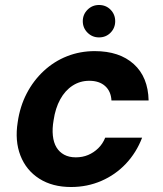

<svg xmlns="http://www.w3.org/2000/svg" viewBox="-20 -738 655 770"><path d="M265 12Q190 12 137.5 -21.5Q85 -55 62 -114Q39 -173 51 -248Q60 -311 87 -363Q114 -415 155.5 -453.5Q197 -492 249 -512.5Q301 -533 360 -533Q459 -533 516.5 -481Q574 -429 576 -335H427Q425 -372 401.5 -393Q378 -414 338 -414Q301 -414 271 -394.5Q241 -375 221.5 -339.5Q202 -304 195 -256Q189 -222 192 -194Q195 -166 206.5 -147Q218 -128 237.5 -117.5Q257 -107 284 -107Q311 -107 333.5 -116.5Q356 -126 374 -143.5Q392 -161 402 -186H550Q527 -126 485 -81.5Q443 -37 386.5 -12.5Q330 12 265 12ZM377 -588Q350 -588 331 -607Q312 -626 312 -653Q312 -680 331 -699Q350 -718 377 -718Q405 -718 423.5 -699Q442 -680 442 -653Q442 -626 423.5 -607Q405 -588 377 -588Z"/></svg>

Font: DM Sans 10pt ExtraBold
Style: Italic
Weight: 800
Italic angle: -10°
Version: Version 4.004;gftools[0.9.30]